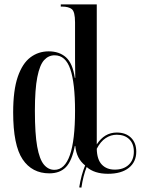

<svg xmlns="http://www.w3.org/2000/svg" viewBox="-20 -780 650 875"><path d="M341 74Q350 17 368 -26Q348 -42 337 -63.5Q326 -85 323 -115H321Q308 -47 280.5 -18.5Q253 10 205 10Q126 10 83 -54Q40 -118 40 -268Q40 -369 61 -430Q82 -491 118.5 -518.5Q155 -546 202 -546Q250 -546 280.5 -519Q311 -492 321 -425H323Q322 -478 322 -510Q322 -542 322 -567V-678Q322 -727 307 -738.5Q292 -750 263 -750H257V-760H421V-122Q456 -176 512 -176Q553 -176 577 -152.5Q601 -129 601 -89Q601 -42 567 -15Q533 12 472 12Q410 12 375 -19Q367 1 361 24.5Q355 48 351 75ZM228 -6Q322 -6 322 -275Q322 -401 300.5 -464.5Q279 -528 229 -528Q201 -528 181 -506Q161 -484 150 -428.5Q139 -373 139 -275Q139 -170 149.5 -112Q160 -54 180 -30Q200 -6 228 -6ZM503 -7Q543 -7 566.5 -29Q590 -51 590 -89Q590 -125 569 -145.5Q548 -166 512 -166Q485 -166 461.5 -150.5Q438 -135 421 -102Q422 -53 444 -30Q466 -7 503 -7Z"/></svg>

Font: Noto Serif Display ExtraCondensed Medium
Style: Regular
Weight: 500
Width: 2
Designer: Monotype Design Team
Foundry: Monotype Imaging Inc.
Version: Version 2.009